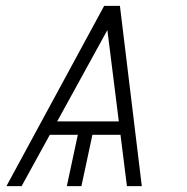

<svg xmlns="http://www.w3.org/2000/svg" viewBox="-20 -638 640 658"><path d="M259 0H209L251 -196H301ZM121 -176 143 -222H419L421 -176ZM337 -618H391L466 0H415L348 -535L54 0H2Z"/></svg>

Font: Victor Mono Thin
Style: Italic
Weight: 100
Italic angle: -12°
Monospace: yes
Designer: Rune Bjørnerås
Version: Version 1.561;gftools[0.9.30]